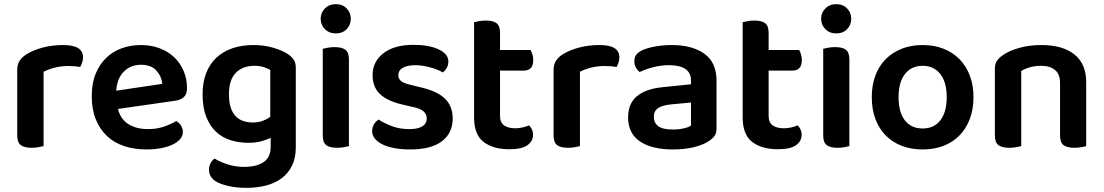

<svg xmlns="http://www.w3.org/2000/svg" viewBox="-20 -705 5317 925"><path d="M190 -1Q181 1 166 4Q151 7 132 7Q97 7 80 -6Q63 -19 63 -52V-369Q63 -395 75 -413Q87 -431 110 -445Q141 -464 186.5 -476Q232 -488 285 -488Q380 -488 380 -429Q380 -415 375.5 -402.5Q371 -390 366 -382Q343 -387 309 -387Q274 -387 243 -379Q212 -371 190 -359Z M548 -180Q562 -129 600 -106Q638 -83 694 -83Q736 -83 771.5 -95.5Q807 -108 829 -122Q843 -114 852 -100Q861 -86 861 -70Q861 -50 847.5 -34.5Q834 -19 810.5 -8Q787 3 755 9Q723 15 686 15Q627 15 578.5 -1Q530 -17 495.5 -49.5Q461 -82 441.5 -130Q422 -178 422 -242Q422 -304 441 -350Q460 -396 492.5 -427Q525 -458 568 -473Q611 -488 659 -488Q708 -488 749 -472.5Q790 -457 819 -429.5Q848 -402 864.5 -363.5Q881 -325 881 -280Q881 -252 866.5 -238Q852 -224 826 -220ZM659 -393Q610 -393 577 -360.5Q544 -328 540 -268L762 -301Q758 -338 733 -365.5Q708 -393 659 -393Z M1284 -41Q1264 -31 1237.5 -24Q1211 -17 1176 -17Q1131 -17 1091 -29.5Q1051 -42 1021 -70Q991 -98 973.5 -142.5Q956 -187 956 -251Q956 -309 973.5 -353.5Q991 -398 1023.5 -428Q1056 -458 1101 -473Q1146 -488 1201 -488Q1253 -488 1296.5 -475Q1340 -462 1366 -445Q1384 -433 1394.5 -418Q1405 -403 1405 -380V6Q1405 57 1386.5 94Q1368 131 1336 154.5Q1304 178 1261 189Q1218 200 1168 200Q1116 200 1077.5 190.5Q1039 181 1020 169Q987 148 987 113Q987 94 995 80Q1003 66 1014 59Q1040 75 1077 87Q1114 99 1156 99Q1216 99 1250 76Q1284 53 1284 2ZM1197 -115Q1226 -115 1246.5 -123Q1267 -131 1282 -142V-368Q1268 -376 1249.5 -382Q1231 -388 1205 -388Q1150 -388 1116.5 -354.5Q1083 -321 1083 -251Q1083 -213 1091.5 -187Q1100 -161 1115.5 -145Q1131 -129 1152 -122Q1173 -115 1197 -115Z M1535 -470Q1543 -472 1558.5 -475Q1574 -478 1592 -478Q1628 -478 1644.5 -465Q1661 -452 1661 -419V-1Q1653 1 1637.5 4Q1622 7 1604 7Q1568 7 1551.5 -6Q1535 -19 1535 -52ZM1525 -615Q1525 -644 1545.5 -664.5Q1566 -685 1598 -685Q1630 -685 1650 -664.5Q1670 -644 1670 -615Q1670 -585 1650 -564.5Q1630 -544 1598 -544Q1566 -544 1545.5 -564.5Q1525 -585 1525 -615Z M2161 -134Q2161 -64 2109 -24.5Q2057 15 1957 15Q1916 15 1882.5 9Q1849 3 1824.5 -8.5Q1800 -20 1786.5 -36.5Q1773 -53 1773 -73Q1773 -92 1781.5 -106Q1790 -120 1804 -129Q1832 -111 1868.5 -97Q1905 -83 1953 -83Q1994 -83 2015 -96.5Q2036 -110 2036 -134Q2036 -175 1976 -188L1920 -201Q1846 -218 1810.5 -252Q1775 -286 1775 -343Q1775 -408 1827 -448.5Q1879 -489 1973 -489Q2009 -489 2039.5 -483.5Q2070 -478 2092.5 -467.5Q2115 -457 2127.5 -442.5Q2140 -428 2140 -409Q2140 -391 2132 -377.5Q2124 -364 2113 -356Q2104 -362 2089.5 -368Q2075 -374 2057.5 -379Q2040 -384 2020.5 -387.5Q2001 -391 1982 -391Q1943 -391 1921 -378.5Q1899 -366 1899 -343Q1899 -326 1911.5 -315Q1924 -304 1955 -297L2004 -285Q2087 -266 2124 -229.5Q2161 -193 2161 -134Z M2389 -147Q2389 -115 2408.5 -101Q2428 -87 2463 -87Q2480 -87 2497.5 -91Q2515 -95 2529 -101Q2537 -93 2542.5 -81.5Q2548 -70 2548 -55Q2548 -25 2521 -5.5Q2494 14 2434 14Q2355 14 2309.5 -21.5Q2264 -57 2264 -139V-598Q2272 -600 2287.5 -603Q2303 -606 2321 -606Q2356 -606 2372.5 -593Q2389 -580 2389 -547V-464H2536Q2541 -456 2545 -443Q2549 -430 2549 -415Q2549 -389 2537 -377Q2525 -365 2505 -365H2389V-147Z M2774 -1Q2765 1 2750 4Q2735 7 2716 7Q2681 7 2664 -6Q2647 -19 2647 -52V-369Q2647 -395 2659 -413Q2671 -431 2694 -445Q2725 -464 2770.5 -476Q2816 -488 2869 -488Q2964 -488 2964 -429Q2964 -415 2959.5 -402.5Q2955 -390 2950 -382Q2927 -387 2893 -387Q2858 -387 2827 -379Q2796 -371 2774 -359Z M3221 -81Q3250 -81 3274 -86.5Q3298 -92 3309 -100V-211L3212 -202Q3172 -198 3151 -184.5Q3130 -171 3130 -142Q3130 -113 3151.5 -97Q3173 -81 3221 -81ZM3217 -488Q3315 -488 3373.5 -446Q3432 -404 3432 -316V-85Q3432 -61 3420 -47Q3408 -33 3390 -22Q3362 -5 3319 5Q3276 15 3221 15Q3121 15 3063.5 -23.5Q3006 -62 3006 -139Q3006 -206 3048.5 -241.5Q3091 -277 3172 -285L3309 -299V-317Q3309 -355 3281.5 -373Q3254 -391 3204 -391Q3165 -391 3128 -381.5Q3091 -372 3062 -358Q3051 -366 3043.5 -379.5Q3036 -393 3036 -409Q3036 -429 3045.5 -441.5Q3055 -454 3076 -464Q3105 -476 3142 -482Q3179 -488 3217 -488Z M3683 -147Q3683 -115 3702.5 -101Q3722 -87 3757 -87Q3774 -87 3791.5 -91Q3809 -95 3823 -101Q3831 -93 3836.5 -81.5Q3842 -70 3842 -55Q3842 -25 3815 -5.5Q3788 14 3728 14Q3649 14 3603.5 -21.5Q3558 -57 3558 -139V-598Q3566 -600 3581.5 -603Q3597 -606 3615 -606Q3650 -606 3666.5 -593Q3683 -580 3683 -547V-464H3830Q3835 -456 3839 -443Q3843 -430 3843 -415Q3843 -389 3831 -377Q3819 -365 3799 -365H3683V-147Z M3946 -470Q3954 -472 3969.5 -475Q3985 -478 4003 -478Q4039 -478 4055.5 -465Q4072 -452 4072 -419V-1Q4064 1 4048.5 4Q4033 7 4015 7Q3979 7 3962.5 -6Q3946 -19 3946 -52ZM3936 -615Q3936 -644 3956.5 -664.5Q3977 -685 4009 -685Q4041 -685 4061 -664.5Q4081 -644 4081 -615Q4081 -585 4061 -564.5Q4041 -544 4009 -544Q3977 -544 3956.5 -564.5Q3936 -585 3936 -615Z M4670 -237Q4670 -179 4652.5 -132.5Q4635 -86 4603 -53Q4571 -20 4526 -2.5Q4481 15 4425 15Q4369 15 4324 -2.5Q4279 -20 4247 -52.5Q4215 -85 4197.5 -131.5Q4180 -178 4180 -237Q4180 -295 4197.5 -341.5Q4215 -388 4247.5 -420.5Q4280 -453 4325 -470.5Q4370 -488 4425 -488Q4480 -488 4525 -470.5Q4570 -453 4602.5 -420Q4635 -387 4652.5 -340.5Q4670 -294 4670 -237ZM4425 -388Q4371 -388 4340 -348.5Q4309 -309 4309 -237Q4309 -164 4339.5 -125Q4370 -86 4425 -86Q4480 -86 4510.5 -125.5Q4541 -165 4541 -237Q4541 -309 4510 -348.5Q4479 -388 4425 -388Z M5087 -305Q5087 -348 5062.5 -368Q5038 -388 4996 -388Q4967 -388 4942.5 -381Q4918 -374 4900 -363V-1Q4891 1 4876 4Q4861 7 4842 7Q4807 7 4790 -6Q4773 -19 4773 -52V-373Q4773 -397 4783 -412Q4793 -427 4814 -441Q4843 -461 4891 -474.5Q4939 -488 4997 -488Q5100 -488 5156.5 -442.5Q5213 -397 5213 -309V-1Q5205 1 5189.5 4Q5174 7 5156 7Q5120 7 5103.5 -6Q5087 -19 5087 -52V-305Z"/></svg>

Font: Baloo Paaji 2 SemiBold
Style: Regular
Weight: 600
Designer: Shuchita Grover, Noopur Datye and Ek Type
Foundry: Ek Type
Version: Version 1.640;hotconv 1.0.111;makeotfexe 2.5.65597; ttfautoh